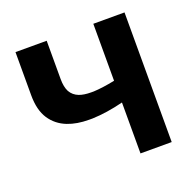

<svg xmlns="http://www.w3.org/2000/svg" viewBox="-97 -613 722 714"><g transform="rotate(-20 263.5 -256.5)"><path d="M466 -513V0H342.5V-201.5Q276.5 -185 220 -183Q213 -182.5 206 -183Q158 -183 122 -197Q81 -213 57.8 -248.2Q34.5 -283.5 34.5 -342.5V-513H158V-361.5Q158 -330 168 -311Q179 -291.5 201 -283Q220 -276 248 -276Q253 -276 258 -276Q293 -277.5 342.5 -287.5V-513Z"/></g></svg>

Font: Lato
Style: Bold
Weight: 700
Designer: Lukasz Dziedzic with Adam Twardoch and Botio Nikoltchev
Foundry: tyPoland Lukasz Dziedzic
Version: Version 2.010; 2014-09-01; http://www.latofonts.com/; ttfaut